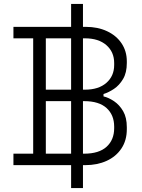

<svg xmlns="http://www.w3.org/2000/svg" viewBox="-20 -836 720 972"><path d="M48 0V-58H148V-642H48V-700H415Q475 -700 522 -678Q569 -656 595.5 -616.5Q622 -577 622 -525V-517Q622 -468 603 -436Q584 -404 557 -386Q530 -368 504 -360V-348Q530 -342 557.5 -323.5Q585 -305 603.5 -273Q622 -241 622 -192V-182Q622 -125 594.5 -84Q567 -43 519.5 -21.5Q472 0 412 0ZM212 -58H406Q481 -58 519.5 -93Q558 -128 558 -187V-195Q558 -254 519.5 -289Q481 -324 406 -324H212ZM212 -382H410Q479 -382 518.5 -416.5Q558 -451 558 -507V-517Q558 -573 518.5 -607.5Q479 -642 410 -642H212ZM400 116H340V-816H400Z"/></svg>

Font: Space 7353
Style: Regular
Weight: 400
Designer: Christine Claussen + Ruben Lyon  (Space 7353)
Version: Version 1.000;FEAKit 1.0